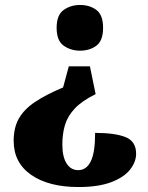

<svg xmlns="http://www.w3.org/2000/svg" viewBox="-20 -561 597 773"><path d="M365 -182Q310 -155 281 -124Q252 -93 241.5 -57.5Q231 -22 231 21Q231 70 248 97Q265 124 295 124Q328 124 345.5 88.5Q363 53 363 -26Q443 -26 485.5 -9Q528 8 528 58Q528 91 503.5 122Q479 153 427.5 172.5Q376 192 296 192Q176 192 105.5 143Q35 94 35 6Q35 -47 56 -84Q77 -121 121 -150.5Q165 -180 234 -209L257 -294H342ZM302 -541Q341 -541 368 -521Q395 -501 395 -449Q395 -397 368 -377Q341 -357 302 -357Q265 -357 236.5 -377Q208 -397 208 -449Q208 -501 236.5 -521Q265 -541 302 -541Z"/></svg>

Font: Noto Serif Ethiopic Black
Style: Regular
Weight: 900
Designer: Monotype Design Team
Foundry: Monotype Imaging Inc.
Version: Version 2.102; ttfautohint (v1.8.4.7-5d5b)